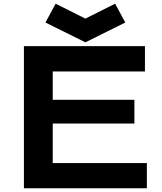

<svg xmlns="http://www.w3.org/2000/svg" viewBox="-20 -1011 872 1031"><path d="M108.4 0H768.6V-135.3H263.2V-347.7H701.7V-475.1H263.2V-627.4H758.3V-763.2H108.4ZM438.5 -783.7 652.8 -890.1 598.1 -991.2 438.5 -911.1 278.8 -991.2 224.1 -890.1Z"/></svg>

Font: Krona One
Style: Regular
Weight: 400
Designer: Yvonne Schüttler
Foundry: Yvonne Schüttler
Version: Version 1.002